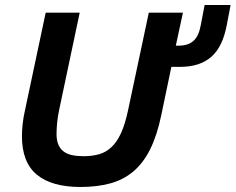

<svg xmlns="http://www.w3.org/2000/svg" viewBox="-20 -726 934 761"><path d="M676.8 -544.9H686Q706.5 -544.9 721.7 -549.8Q736.8 -554.7 747.6 -564.7Q758.3 -574.7 765.1 -590.1Q772 -605.5 775.9 -627L791 -706.1H894L878.9 -627Q871.1 -585.9 856.7 -554.7Q842.3 -523.4 819.6 -502.7Q796.9 -481.9 765.4 -471.4Q733.9 -460.9 691.9 -460.9H659.2L619.1 -269Q602.1 -188 574.7 -133.5Q547.4 -79.1 508.1 -46.1Q468.8 -13.2 416.7 1Q364.7 15.1 298.8 15.1Q185.1 15.1 126 -33.7Q66.9 -82.5 66.9 -187Q66.9 -205.1 69.6 -232.7Q72.3 -260.3 80.1 -293.9L161.1 -675.8H295.9L214.8 -292Q209 -265.6 206.5 -239.7Q204.1 -213.9 204.1 -194.8Q204.1 -169.9 211.2 -153.1Q218.3 -136.2 231.7 -126Q245.1 -115.7 265.1 -111.3Q285.2 -106.9 311 -106.9Q345.2 -106.9 372.8 -114.7Q400.4 -122.6 422.1 -143.1Q443.8 -163.6 460 -199Q476.1 -234.4 487.8 -290L569.8 -675.8H705.1Z"/></svg>

Font: Clear Sans
Style: Bold Italic
Weight: 700
Italic angle: -12°
Foundry: Intel Corporation
Version: Version 1.00